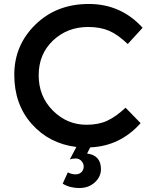

<svg xmlns="http://www.w3.org/2000/svg" viewBox="-20 -736 776 968"><path d="M416 -107Q477 -107 521 -127.5Q565 -148 613 -193L689 -115Q585 1 435 7L419 38Q489 47 489 117Q489 155 458 183.5Q427 212 379.5 212Q332 212 296 190L322 133Q341 143 360.5 143Q380 143 391 131.5Q402 120 402 104Q402 88 390.5 75.5Q379 63 361.5 63Q344 63 332 68L365 5Q228 -12 140 -111Q52 -210 52 -359Q52 -508 158.5 -612Q265 -716 427.5 -716Q590 -716 699 -596L624 -514Q574 -562 529.5 -581Q485 -600 425 -600Q319 -600 247 -531.5Q175 -463 175 -356.5Q175 -250 246.5 -178.5Q318 -107 416 -107Z"/></svg>

Font: Myanmar Khyay
Style: Regular
Weight: 400
Designer: Danh Hong
Foundry: Google Inc.
Version: Version 1.10 March 4, 2015